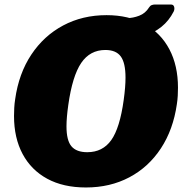

<svg xmlns="http://www.w3.org/2000/svg" viewBox="-20 -819 820 849"><path d="M360 10Q260 10 189 -28.5Q118 -67 80 -138Q42 -209 42 -306Q42 -323 43 -342Q44 -361 47 -380Q63 -494 118.5 -577.5Q174 -661 259.5 -706.5Q345 -752 451 -752Q549 -752 620 -712.5Q691 -673 729 -601Q767 -529 767 -431Q767 -414 766 -395.5Q765 -377 762 -358Q746 -246 691.5 -163Q637 -80 552 -35Q467 10 360 10ZM366 -146Q434 -146 472 -199.5Q510 -253 527 -377Q531 -406 533 -430.5Q535 -455 535 -476Q535 -541 514 -569.5Q493 -598 446 -598Q378 -598 339 -540.5Q300 -483 282 -355Q278 -327 276 -303.5Q274 -280 274 -260Q274 -198 296 -172Q318 -146 366 -146ZM736 -799Q747 -799 750 -789Q753 -779 748 -768Q727 -727 694 -700.5Q661 -674 621 -662Q581 -650 539 -650L542 -739Q568 -739 595.5 -749.5Q623 -760 639 -786Q644 -794 651 -796.5Q658 -799 664 -799Z"/></svg>

Font: Libre Franklin Black
Style: Italic
Weight: 900
Italic angle: -8°
Designer: Pablo Impallari, Rodrigo Fuenzalida, Nhung Nguyen
Foundry: Impallari Type
Version: Version 3.000